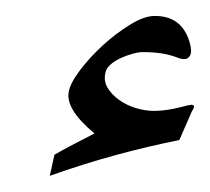

<svg xmlns="http://www.w3.org/2000/svg" viewBox="-20 -708 264 241"><path d="M220.7 -567.9 205.1 -532.2Q166 -524.4 125.5 -513.4Q85 -502.4 42.5 -487.3L48.3 -513.7Q55.7 -518.1 68.1 -524.7Q80.6 -531.2 98.6 -540.5Q61.5 -571.3 66.4 -593.3Q68.4 -604 80.6 -620.1Q92.8 -636.2 109.4 -651.4Q126 -666.5 143.6 -677.2Q161.1 -688 174.3 -688Q210 -688 218.8 -651.9Q220.2 -646 219.7 -641.6Q217.8 -633.8 210.9 -633.8Q209 -633.8 207 -634.3Q205.1 -634.8 202.6 -635.7Q185.5 -642.6 159.7 -642.6Q153.8 -642.6 146 -640.4Q138.2 -638.2 130.9 -634.8Q123.5 -631.3 118.4 -626.7Q113.3 -622.1 112.3 -616.7Q109.9 -606.4 115 -597.9Q120.1 -589.4 129.2 -582.8Q138.2 -576.2 150.1 -572.5Q162.1 -568.8 173.3 -568.8Q189.5 -568.8 209.5 -574.2L215.3 -575.7Q217.3 -576.2 218.5 -576.2Q219.7 -576.2 220.7 -576.7Q223.1 -575.7 223.4 -575.2Q223.6 -574.7 223.6 -573.7Q223.1 -571.8 220.7 -567.9Z"/></svg>

Font: XB Kayhan
Style: Italic
Weight: 400
Italic angle: -12°
Designer: Behnam
Foundry: Irmug
Version: Version 7.300 2009